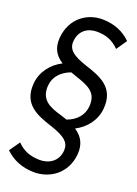

<svg xmlns="http://www.w3.org/2000/svg" viewBox="-134 -780 749 1049"><g transform="rotate(15 241.0 -256.0)"><path d="M166 196C258 204 351 152 371 40C381 -18 363 -60 321 -93C384 -119 432 -170 444 -239C466 -363 376 -404 294 -439C212 -474 180 -503 189 -553C201 -618 252 -640 302 -635C354 -630 392 -611 425 -571L472 -628C435 -672 383 -701 313 -708C223 -717 132 -664 112 -552C101 -489 123 -450 163 -419C101 -394 51 -342 39 -273C17 -149 107 -108 189 -73C276 -36 302 -6 294 41C283 102 232 128 178 123C119 117 81 95 51 58L3 115C41 159 94 189 166 196ZM118 -283C127 -335 168 -370 222 -384L255 -369C325 -338 380 -313 365 -229C356 -177 317 -142 263 -128L228 -143C160 -169 103 -198 118 -283Z"/></g></svg>

Font: Fixel Text 20240404
Style: Italic
Weight: 400
Width: 4
Italic angle: -10°
Designer: AlfaBravo + MacPaw
Foundry: Kyrylo Tkachov, Marchela Mozhyna, Serhii Makarenko, Maria Weinstein, Zakhar Kryvoshyya
Version: Version 1.211;Glyphs 3.2 (3225)